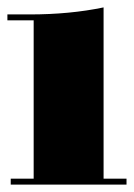

<svg xmlns="http://www.w3.org/2000/svg" viewBox="-30 -508 362 519"><path d="M61 -453H-10V-469H50Q159 -469 250 -488V-25H312V-9H-1V-25H61Z"/></svg>

Font: Elsie Swash Caps Black
Style: Regular
Weight: 900
Designer: Alejandro Inler
Foundry: Alejandro Inler
Version: 1.003